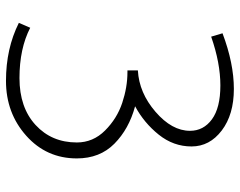

<svg xmlns="http://www.w3.org/2000/svg" viewBox="-98 -670 783 626"><g transform="rotate(90 293.0 -356.5)"><path d="M88 -691Q186 -728 269.5 -728Q353 -728 405 -688.5Q457 -649 457 -590Q457 -531 418.5 -483Q380 -435 326 -406Q400 -386 448 -338.5Q496 -291 496 -216Q496 -117 422 -51Q348 15 243 15Q138 15 54 -27L70 -64Q138 -29 234 -29Q330 -29 387 -81.5Q444 -134 444 -216Q444 -269 405 -308Q366 -347 315 -364Q264 -381 215 -381Q212 -381 209 -381V-415Q282 -419 344 -472.5Q406 -526 406 -585Q406 -629 368.5 -656.5Q331 -684 258 -684Q185 -684 99 -654Z"/></g></svg>

Font: Julius Sans One
Style: Regular
Weight: 400
Designer: Luciano Vergara
Foundry: LatinoType
Version: Version 1.001